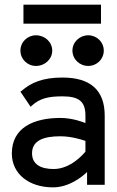

<svg xmlns="http://www.w3.org/2000/svg" viewBox="-20 -796 502 827"><path d="M81 -776V-694H415V-776ZM360 -512C397 -512 427 -541 427 -578C427 -615 397 -644 360 -644C323 -644 292 -615 292 -578C292 -541 323 -512 360 -512ZM135 -512C173 -512 205 -541 205 -578C205 -615 173 -644 135 -644C98 -644 68 -615 68 -578C68 -541 98 -512 135 -512ZM68 -401 112 -336 116 -340C151 -372 187 -381 249 -381C320 -381 348 -359 348 -298V-266C333 -272 289 -288 240 -288C125 -288 31 -246 31 -135C31 -46 106 11 208 11C278 11 333 -34 355 -55V0H431V-298C431 -409 368 -462 249 -462C163 -462 114 -440 72 -404ZM118 -136C118 -193 172 -209 240 -209C288 -209 334 -194 348 -189V-143C340 -133 285 -68 211 -68C154 -68 118 -89 118 -136Z"/></svg>

Font: Charger
Style: Bd
Weight: 400
Designer: Jasper
Foundry: Cannot Into Space Fonts
Version: Version 0.98